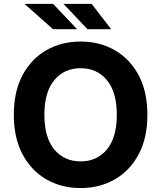

<svg xmlns="http://www.w3.org/2000/svg" viewBox="-20 -949 822 979"><path d="M731.5 -363.6Q731.5 -244.7 686.6 -161.2Q641.7 -77.8 564.6 -33.9Q487.6 9.9 391 9.9Q294 9.9 217 -34.1Q139.9 -78.1 95.2 -161.8Q50.4 -245.4 50.4 -363.6Q50.4 -482.6 95.2 -566.1Q139.9 -649.5 217 -693.4Q294 -737.2 391 -737.2Q487.6 -737.2 564.6 -693.4Q641.7 -649.5 686.6 -566.1Q731.5 -482.6 731.5 -363.6ZM575.6 -363.6Q575.6 -479.4 525.2 -540.3Q474.8 -601.2 391 -601.2Q307.2 -601.2 256.7 -540.3Q206.3 -479.4 206.3 -363.6Q206.3 -248.2 256.7 -187.1Q307.2 -126.1 391 -126.1Q474.8 -126.1 525.2 -187.1Q575.6 -248.2 575.6 -363.6ZM373.2 -800.1H250.4L104.8 -929.3H250.7ZM546.9 -800.1H426.1L303.6 -929.3H447.1Z"/></svg>

Font: Inter UI
Style: Bold
Weight: 700
Designer: Rasmus Andersson
Foundry: rsms
Version: 3.2;8d6f07862